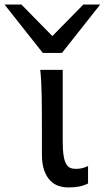

<svg xmlns="http://www.w3.org/2000/svg" viewBox="-89 -801 455 833"><path d="M239.3 -68.4Q253.4 -68.4 266.1 -71Q278.8 -73.7 293 -80.6V-4.9Q272.9 4.9 253.2 8.5Q233.4 12.2 207.5 12.2Q186 12.2 165.5 5.6Q145 -1 128.9 -17.6Q112.8 -34.2 102.8 -61.8Q92.8 -89.4 92.8 -131.8V-258.8Q92.8 -294.4 92.5 -329.1Q92.3 -363.8 91.6 -394.8Q90.8 -425.8 89.4 -452.4Q87.9 -479 85.4 -498H183.1V-188Q183.1 -150.4 186.8 -127Q190.4 -103.5 197.5 -90.6Q204.6 -77.6 215.1 -73Q225.6 -68.4 239.3 -68.4ZM3.9 -781.2 138.2 -644.5 272.5 -781.2H345.7L179.7 -571.3H96.7L-69.3 -781.2Z"/></svg>

Font: Andika DR AuSIL
Style: Regular
Weight: 400
Designer: Annie Olsen & Victor Gaultney
Foundry: SIL International
Version: Version 0.003